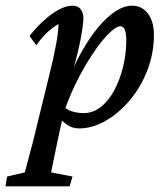

<svg xmlns="http://www.w3.org/2000/svg" viewBox="-86 -451 596 686"><path d="M-66.4 214.8 -60.5 179.7 2.9 165Q7.8 147.5 14.6 119.6Q21.5 91.8 31.2 57.6L87.9 -173.8Q105.5 -243.2 114.3 -291.5Q123 -339.8 123 -365.2Q102.5 -353.5 83 -335.4Q63.5 -317.4 43.9 -289.1L19.5 -322.3Q43.9 -353.5 70.8 -377.9Q97.7 -402.3 124 -416.5Q150.4 -430.7 172.9 -430.7Q192.4 -430.7 202.1 -418.5Q211.9 -406.2 211.9 -384.8Q211.9 -363.3 200.7 -304.7Q189.5 -246.1 158.2 -142.6H149.4Q181.6 -229.5 222.2 -293.9Q262.7 -358.4 305.2 -394.5Q347.7 -430.7 385.7 -430.7Q421.9 -430.7 442.9 -401.9Q463.9 -373 463.9 -327.1Q463.9 -258.8 439.9 -198.2Q416 -137.7 376.5 -91.3Q336.9 -44.9 290 -18.6Q243.2 7.8 197.3 7.8Q170.9 7.8 151.9 -6.3Q132.8 -20.5 113.3 -44.9L133.8 -77.1Q150.4 -59.6 170.9 -53.2Q191.4 -46.9 211.9 -46.9Q247.1 -46.9 274.9 -69.3Q302.7 -91.8 322.8 -129.4Q342.8 -167 354 -213.4Q365.2 -259.8 365.2 -306.6Q365.2 -332 359.9 -344.7Q354.5 -357.4 344.7 -357.4Q332 -357.4 312.5 -340.3Q293 -323.2 270 -293.5Q247.1 -263.7 223.6 -224.6Q200.2 -185.5 179.2 -141.1Q158.2 -96.7 142.6 -49.8L138.7 -34.2L126 22.5Q113.3 83 106 118.2Q98.6 153.3 96.7 165L172.9 179.7L163.1 214.8Z"/></svg>

Font: Crimson Pro Medium
Style: Italic
Weight: 500
Italic angle: -12°
Designer: Jacques Le Bailly
Foundry: Baron von Fonthausen
Version: Version 1.003